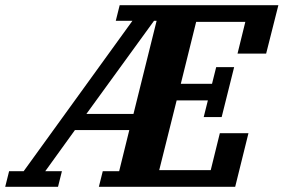

<svg xmlns="http://www.w3.org/2000/svg" viewBox="-72 -718 1090 738"><path d="M-37 -60H19L437 -638H373L388 -698H998L951 -512H841L871 -634H682L623 -396H743L759 -460H828L780 -268H711L727 -332H607L540 -64H738L773 -206H883L832 0H308L323 -60H386L425 -218H216L102 -60H166L151 0H-52ZM260 -280H441L530 -638H520Z"/></svg>

Font: IBM Plex Serif
Style: Bold Italic
Weight: 700
Italic angle: -14°
Designer: Mike Abbink, Paul van der Laan, Pieter van Rosmalen
Foundry: Bold Monday
Version: Version 3.001